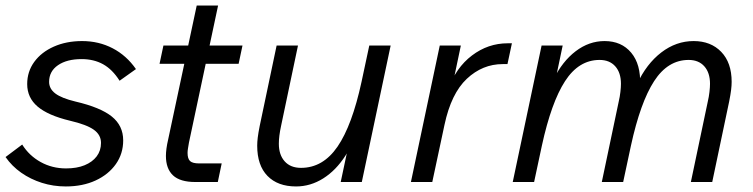

<svg xmlns="http://www.w3.org/2000/svg" viewBox="-28 -656 2714 692"><path d="M-8 -90 52 -135Q77 -95 118.5 -72Q160 -49 210 -49Q249 -49 277 -60.5Q305 -72 320.5 -92.5Q336 -113 336 -141Q336 -170 310 -188.5Q284 -207 224 -221Q145 -240 107.5 -272Q70 -304 70 -353Q70 -398 95.5 -433Q121 -468 166 -488Q211 -508 268 -508Q328 -508 378 -482Q428 -456 462 -407L403 -365Q377 -406 343.5 -424.5Q310 -443 266 -443Q213 -443 181 -421Q149 -399 149 -361Q149 -336 171.5 -319Q194 -302 244 -290Q334 -269 375 -236Q416 -203 416 -150Q416 -102 389.5 -64.5Q363 -27 316.5 -5.5Q270 16 209 16Q164 16 123 3Q82 -10 48.5 -33.5Q15 -57 -8 -90Z M578 -153 681 -636H758L653 -142Q651 -130 649.5 -121Q648 -112 648 -105Q648 -84 657 -75.5Q666 -67 690 -67H771L757 0H676Q621 0 595.5 -24Q570 -48 570 -94Q570 -106 572 -121Q574 -136 578 -153ZM547 -426 561 -492H846L832 -426Z M1276 0H1200L1232 -151L1267 -221Q1251 -148 1217 -95Q1183 -42 1137 -13Q1091 16 1039 16Q973 16 936 -22Q899 -60 899 -131Q899 -144 901 -160.5Q903 -177 908 -202L969 -492H1046L985 -202Q977 -165 977 -138Q977 -98 998 -74.5Q1019 -51 1057 -51Q1136 -51 1188.5 -127.5Q1241 -204 1275 -361L1303 -492H1380Z M1453 0 1557 -492H1633L1600 -335H1588Q1615 -412 1673 -456Q1731 -500 1802 -500H1817L1801 -425H1784Q1711 -425 1654.5 -372Q1598 -319 1574 -206L1530 0Z M1820 0 1924 -492H2000L1974 -368L1967 -370Q1999 -435 2047 -471.5Q2095 -508 2151 -508Q2212 -508 2247 -466Q2282 -424 2279 -350L2268 -353Q2302 -426 2355.5 -467Q2409 -508 2472 -508Q2534 -508 2571.5 -469Q2609 -430 2609 -361Q2609 -348 2607 -331.5Q2605 -315 2600 -290L2539 0H2462L2523 -290Q2527 -307 2529 -324.5Q2531 -342 2531 -354Q2531 -394 2510.5 -417Q2490 -440 2454 -440Q2379 -440 2329.5 -363.5Q2280 -287 2246 -131L2218 0H2141L2202 -290Q2206 -307 2208 -324.5Q2210 -342 2210 -354Q2210 -394 2189.5 -417Q2169 -440 2133 -440Q2058 -440 2008.5 -363.5Q1959 -287 1925 -131L1897 0Z"/></svg>

Font: Wix Madefor Text
Style: Italic
Weight: 400
Italic angle: -12°
Designer: Dalton Maag Ltd
Foundry: Dalton Maag Ltd
Version: Version 3.100